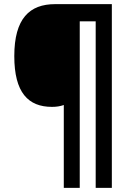

<svg xmlns="http://www.w3.org/2000/svg" viewBox="-20 -780 633 927"><path d="M520 127V-760H246C123 -760 49 -691 49 -509C49 -333 116 -264 231 -264C253 -264 271 -267 288 -273V127H365V-677H442V127Z"/></svg>

Font: Noto Sans Thai Looped SemiCondensed
Style: Bold
Weight: 700
Width: 4
Designer: Sasikarn Vongin, Ben Mitchell
Foundry: The Fontpad Ltd
Version: Version 1.001